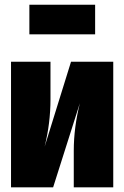

<svg xmlns="http://www.w3.org/2000/svg" viewBox="-20 -797 529 817"><path d="M384.8 -650.9H105V-776.9H384.8ZM461.9 -534.2V0H293.9V-155.8Q293.9 -253.4 319.8 -357.9L206.1 0H26.9V-534.2H194.8V-374Q194.8 -273.4 169.9 -172.9L282.2 -534.2Z"/></svg>

Font: Fira Sans Compressed Heavy
Style: Regular
Weight: 900
Width: 1
Designer: Carrois Corporate & Edenspiekermann AG
Foundry: Carrois Corporate GbR & Edenspiekermann AG
Version: Version 4.203;PS 004.203;hotconv 1.0.88;makeotf.lib2.5.64775